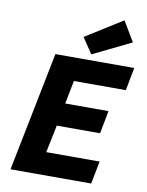

<svg xmlns="http://www.w3.org/2000/svg" viewBox="-96 -962 792 1031"><g transform="rotate(10 300.0 -447.0)"><path d="M34 0 164 -651H594L570 -526H287L262 -399H498L474 -274H238L207 -124H498L474 0ZM354 -683 297 -768 498 -894 563 -785Z"/></g></svg>

Font: Source Code Pro ExtraBold
Style: Italic
Weight: 800
Italic angle: -11°
Monospace: yes
Designer: Paul D. Hunt, Teo Tuominen
Foundry: Adobe Systems Incorporated
Version: Version 1.016;hotconv 1.0.116;makeotfexe 2.5.65601